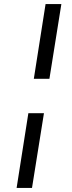

<svg xmlns="http://www.w3.org/2000/svg" viewBox="-20 -826 356 948"><path d="M224 -437H147L205 -806H283ZM138 102H62L120 -267H197Z"/></svg>

Font: Bitter Pro Medium
Style: Italic
Weight: 500
Italic angle: -9°
Designer: Sol Matas, and Bitter project Authors
Foundry: Sol Matas
Version: Version 1.010